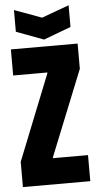

<svg xmlns="http://www.w3.org/2000/svg" viewBox="-58 -881 467 917"><g transform="rotate(-5 175.5 -423.0)"><path d="M14 -121 178 -532V-535H14V-660H334V-539L169 -129V-125H337V0H14ZM45 -742 176 -693 307 -742V-846L176 -798L45 -846Z"/></g></svg>

Font: Bricolage Grotesque 96pt Condensed ExBd
Style: Regular
Weight: 800
Width: 3
Designer: Mathieu Triay
Foundry: Atelier Triay
Version: Version 1.001;Glyphs 3.2 (3207)